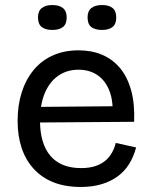

<svg xmlns="http://www.w3.org/2000/svg" viewBox="-20 -730 603 763"><path d="M301 13Q239 13 192.5 -5.5Q146 -24 114 -59Q82 -94 66 -142Q50 -190 50 -250Q50 -311 66 -362Q82 -413 113 -451Q144 -489 189.5 -509.5Q235 -530 292 -530Q344 -530 385.5 -512.5Q427 -495 456.5 -460Q486 -425 501 -371.5Q516 -318 513 -246L107 -243V-305L457 -308L427 -266Q431 -329 414.5 -370Q398 -411 366.5 -432Q335 -453 292 -453Q246 -453 211.5 -429Q177 -405 158 -360Q139 -315 139 -251Q139 -159 180.5 -110.5Q222 -62 302 -62Q334 -62 357.5 -69.5Q381 -77 397.5 -90.5Q414 -104 424.5 -122.5Q435 -141 440 -162L521 -144Q511 -107 493 -78Q475 -49 447.5 -29Q420 -9 383.5 2Q347 13 301 13ZM386 -611Q358 -611 343 -622.5Q328 -634 328 -661Q328 -686 343 -698Q358 -710 386 -710Q413 -710 427.5 -698Q442 -686 442 -661Q442 -634 427 -622.5Q412 -611 386 -611ZM188 -611Q161 -611 146 -622.5Q131 -634 131 -661Q131 -686 146 -698Q161 -710 188 -710Q215 -710 230 -698Q245 -686 245 -661Q245 -634 230 -622.5Q215 -611 188 -611Z"/></svg>

Font: Bricolage Grotesque 17pt
Style: Regular
Weight: 400
Version: Version 1.001;gftools[0.9.33.dev8+g029e19f]